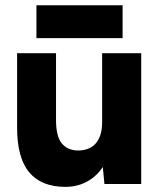

<svg xmlns="http://www.w3.org/2000/svg" viewBox="-20 -710 618 741"><path d="M374.2 -92.6V-504.6H525V0H383ZM278 -129.2Q324.8 -128.4 349.5 -156.5Q374.2 -184.6 374.2 -239.2H421Q421 -160.2 397.4 -104Q373.8 -47.8 330.9 -18.3Q288 11.2 232.4 11.2Q139.8 11.2 92.8 -44.9Q45.8 -101 46 -218.6V-246.6H196.2Q196.2 -185.2 217.4 -158Q238.6 -130.8 278 -129.2ZM46 -504.6H196.2V-246.6H46ZM120.6 -689.8H453.2V-562.8H120.6Z"/></svg>

Font: 寒蝉端黑体 Light
Style: Regular
Weight: 300
Designer: ChillDuanSans {Warren2060}; 
Source Han Sans {Ryoko NISHIZUKA 西塚涼子 (kana, bopomofo & ideographs); Paul D. Hunt (Latin, G
Foundry: ChillType&Adobe
Version: Version 1.300;Glyphs 3.3 (3306)